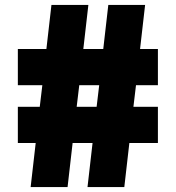

<svg xmlns="http://www.w3.org/2000/svg" viewBox="-20 -760 714 780"><path d="M621.5 -414H532.5L522 -326H621.5V-179H505.5L485 0H335.5L356 -179H275L254.5 0H104.5L125 -179H52.5V-326H141.5L152 -414H52.5V-561H168.5L189 -740H339L318.5 -561H399.5L420 -740H569.5L549 -561H621.5ZM372.5 -326 383 -414H302L291.5 -326Z"/></svg>

Font: Encode Sans Semi Expanded ExBd
Style: Regular
Weight: 800
Width: 6
Designer: Multiple Designers
Foundry: Impallari Type
Version: Version 2.000